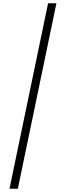

<svg xmlns="http://www.w3.org/2000/svg" viewBox="-20 -793 403 1174"><path d="M325 -773 89 361H38L274 -773Z"/></svg>

Font: Noto Sans Telugu ExtraCondensed Light
Style: Regular
Weight: 300
Width: 2
Designer: Jelle Bosma - Monotype Design Team
Foundry: Monotype Imaging Inc.
Version: Version 2.005; ttfautohint (v1.8.4.7-5d5b)